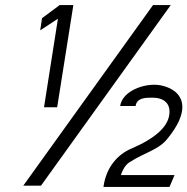

<svg xmlns="http://www.w3.org/2000/svg" viewBox="-20 -744 741 759"><path d="M139 -624 209 -670 154 -320H206L270 -724H216L146 -672ZM72 -10H142L655 -724H585ZM389 -5H650L670 -52H458L460 -58C464 -69 474 -91 491 -102C556 -144 606 -150 643 -197C726 -299 707 -359 665 -387C642 -402 614 -409 590 -409C532 -409 463 -378 455 -325H516C521 -357 553 -358 582 -358C629 -358 656 -334 649 -289C642 -242 594 -197 498 -156C449 -135 400 -87 389 -5Z"/></svg>

Font: Charger Sport
Style: LitExtObl
Weight: 300
Designer: Jasper
Foundry: Cannot Into Space Fonts
Version: Version 1.1